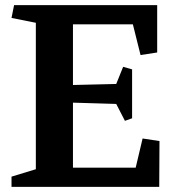

<svg xmlns="http://www.w3.org/2000/svg" viewBox="-20 -730 682 750"><path d="M537 -189 603 -179 602 0H25V-40L120 -69V-641L25 -660L35 -710H594V-525L529 -515L499 -635H265V-398L434 -402L461 -469L496 -459V-268L468 -258L434 -324L265 -329V-75H510Z"/></svg>

Font: Brawler
Style: Bold
Weight: 700
Designer: Oleg Frolov, Haley Fiege
Foundry: Oleg Frolov, Haley Fiege
Version: Version 1.101; ttfautohint (v1.8.3)